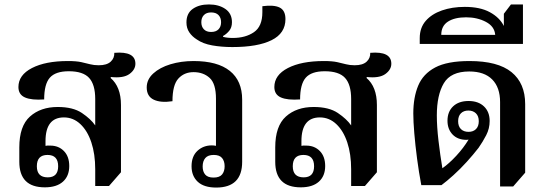

<svg xmlns="http://www.w3.org/2000/svg" viewBox="-20 -834 2468 865"><path d="M182 10Q67 10 67 -105V-170Q67 -266 115 -309Q163 -352 240 -352Q309 -352 349 -325Q389 -298 409 -269V-388Q409 -453 381.5 -483Q354 -513 290 -513Q230 -513 204.5 -484Q179 -455 179 -386Q122 -382 92.5 -395Q63 -408 63 -442Q63 -496 124 -527.5Q185 -559 286 -559Q324 -559 346.5 -554Q369 -549 386 -544.5Q403 -540 425 -540Q461 -540 478.5 -556Q496 -572 495 -596Q590 -604 590 -547Q590 -520 563 -500.5Q536 -481 480 -487L478 -483Q525 -443 525 -361V-58L471 4H409V-71Q409 -140 391.5 -192.5Q374 -245 342 -275Q310 -305 268 -305Q185 -305 185 -198V-177Q194 -179 207 -178Q244 -178 268 -153.5Q292 -129 292 -86Q292 -41 263.5 -15.5Q235 10 182 10ZM195 -35Q242 -35 242 -85Q242 -136 194 -136Q146 -136 146 -85Q146 -35 195 -35Z M954 11Q899 11 871 -15Q843 -41 843 -85Q843 -130 869.5 -154.5Q896 -179 934 -179Q944 -179 953 -177V-389Q953 -457 924.5 -483Q896 -509 852 -509Q810 -509 783.5 -480Q757 -451 757 -378Q704 -370 672.5 -385Q641 -400 641 -440Q641 -476 670.5 -503Q700 -530 748 -544.5Q796 -559 852 -559Q960 -559 1015.5 -514.5Q1071 -470 1071 -385V-105Q1071 11 954 11ZM942 -34Q969 -34 980.5 -48Q992 -62 992 -85Q992 -108 980.5 -122Q969 -136 943 -136Q917 -136 905 -122Q893 -108 893 -84Q893 -61 904.5 -47.5Q916 -34 942 -34Z M1027 -622Q978 -622 936 -629.5Q894 -637 867 -656Q846 -669 833 -688Q820 -707 820 -733Q820 -774 848.5 -794Q877 -814 921 -814Q966 -814 995.5 -793.5Q1025 -773 1025 -734Q1025 -710 1012.5 -695Q1000 -680 985 -672V-668Q1003 -663 1029 -663Q1086 -663 1124 -689Q1162 -715 1162 -779V-806Q1214 -813 1240 -800Q1266 -787 1266 -748Q1266 -684 1203.5 -653Q1141 -622 1027 -622ZM931 -690Q953 -690 964.5 -702Q976 -714 976 -734Q976 -754 964.5 -766Q953 -778 931 -778Q910 -778 898.5 -766Q887 -754 887 -734Q887 -714 898.5 -702Q910 -690 931 -690Z M1335 10Q1220 10 1220 -105V-170Q1220 -266 1268 -309Q1316 -352 1393 -352Q1462 -352 1502 -325Q1542 -298 1562 -269V-388Q1562 -453 1534.5 -483Q1507 -513 1443 -513Q1383 -513 1357.5 -484Q1332 -455 1332 -386Q1275 -382 1245.5 -395Q1216 -408 1216 -442Q1216 -496 1277 -527.5Q1338 -559 1439 -559Q1477 -559 1499.5 -554Q1522 -549 1539 -544.5Q1556 -540 1578 -540Q1614 -540 1631.5 -556Q1649 -572 1648 -596Q1743 -604 1743 -547Q1743 -520 1716 -500.5Q1689 -481 1633 -487L1631 -483Q1678 -443 1678 -361V-58L1624 4H1562V-71Q1562 -140 1544.5 -192.5Q1527 -245 1495 -275Q1463 -305 1421 -305Q1338 -305 1338 -198V-177Q1347 -179 1360 -178Q1397 -178 1421 -153.5Q1445 -129 1445 -86Q1445 -41 1416.5 -15.5Q1388 10 1335 10ZM1348 -35Q1395 -35 1395 -85Q1395 -136 1347 -136Q1299 -136 1299 -85Q1299 -35 1348 -35Z M2233 6V-374Q2233 -440 2197.5 -476Q2162 -512 2094 -512Q2011 -512 1979.5 -459Q1948 -406 1948 -314Q1948 -264 1955.5 -200Q1963 -136 1973 -76Q2003 -97 2035.5 -132Q2068 -167 2091 -205Q2087 -204 2082 -204Q2042 -204 2019 -228Q1996 -252 1996 -290Q1996 -331 2021.5 -355Q2047 -379 2091 -379Q2135 -379 2160.5 -354.5Q2186 -330 2186 -289Q2186 -255 2170.5 -225Q2155 -195 2136 -168Q2112 -137 2082.5 -104.5Q2053 -72 2022.5 -44.5Q1992 -17 1969 0H1878Q1867 -58 1859 -119Q1851 -180 1846.5 -233.5Q1842 -287 1842 -323Q1842 -395 1864 -448Q1886 -501 1940.5 -530Q1995 -559 2095 -559Q2223 -559 2284.5 -509Q2346 -459 2346 -365V-56L2292 6ZM2091 -240Q2112 -240 2124.5 -252.5Q2137 -265 2137 -288Q2137 -311 2124 -323.5Q2111 -336 2090 -336Q2069 -336 2056.5 -323.5Q2044 -311 2044 -288Q2044 -265 2056.5 -252.5Q2069 -240 2091 -240Z M1871 -636V-662Q1871 -709 1898 -740Q1925 -771 1971 -787Q2017 -803 2074 -803Q2143 -803 2187 -779Q2231 -755 2250 -717V-772L2282 -814H2336V-636ZM1968 -677H2211Q2208 -715 2169 -735.5Q2130 -756 2080 -756Q2028 -756 1998 -736.5Q1968 -717 1968 -677Z"/></svg>

Font: Noto Serif Thai SemiBold
Style: Regular
Weight: 600
Designer: Monotype Design Team
Foundry: Monotype Imaging Inc.
Version: Version 2.001; ttfautohint (v1.8.4.7-5d5b)